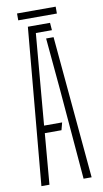

<svg xmlns="http://www.w3.org/2000/svg" viewBox="-97 -919 515 964"><g transform="rotate(-10 161.0 -437.5)"><path d="M33 0 105 -800H218L221 -762H139L113 -461L99 -297H191L181 -259H96L74 0ZM248 0 209 -463 185 -726H223L289 0ZM63 -875H260V-840H63Z"/></g></svg>

Font: Big Shoulders Stencil Text SC Thin
Style: Regular
Weight: 100
Designer: Patric King
Foundry: XO Type Co
Version: Version 2.001